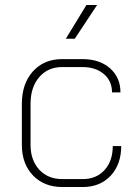

<svg xmlns="http://www.w3.org/2000/svg" viewBox="-20 -745 562 773"><path d="M68 -162V-327Q68 -408 112.5 -457.5Q157 -507 230 -507H312Q381 -507 423 -470Q465 -433 465 -373H431Q431 -419 398 -447Q365 -475 312 -475H230Q173 -475 138 -434.5Q103 -394 103 -327V-162Q103 -100 138 -62Q173 -24 231 -24H313Q368 -24 401 -60.5Q434 -97 434 -157H468Q468 -83 425.5 -37.5Q383 8 313 8H231Q158 8 113 -38.5Q68 -85 68 -162ZM328 -725H371L281 -589H245Z"/></svg>

Font: Bai Jamjuree ExtraLight
Style: Regular
Weight: 275
Designer: Katatrad Aksorn Co.,Ltd.
Foundry: Cadson Demak Co.,Ltd.
Version: Version 1.000; ttfautohint (v1.6)